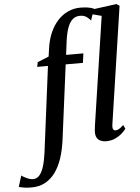

<svg xmlns="http://www.w3.org/2000/svg" viewBox="-191 -869 856 1171"><g transform="rotate(-5 237.0 -283.5)"><path d="M135 -590Q142.5 -639.5 160.5 -680.5Q178.5 -721.5 205.8 -751.5Q233 -781.5 268.5 -798.2Q304 -815 345.5 -815Q368.5 -815 389.2 -812Q410 -809 428 -801.5L404 -731Q395 -743 378.8 -754.5Q362.5 -766 338 -765.5Q312 -765.5 293.5 -749.2Q275 -733 263.2 -700.8Q251.5 -668.5 245 -621L234 -535.5H340L332 -478H226.5L167.5 -23Q159.5 39.5 142.8 90Q126 140.5 99.8 176.5Q73.5 212.5 37.5 232Q1.5 251.5 -45 251.5Q-69 252 -89.5 248.8Q-110 245.5 -123.5 241.5L-102.5 173.5Q-97.5 178 -85.2 184.8Q-73 191.5 -58.8 196.8Q-44.5 202 -33 202Q-10 202 6 184.5Q22 167 33 132.5Q44 98 51 46L118 -478H52L58 -506.5L127 -534.5ZM477.5 -83Q475.5 -66.5 480.5 -58.5Q485.5 -50.5 494.5 -50.5Q504 -50.5 515.2 -56.5Q526.5 -62.5 543.5 -79L555 -55.5Q546 -43 529.2 -27.8Q512.5 -12.5 488 -1Q463.5 10.5 431 10.5Q413.5 10.5 398.8 4.2Q384 -2 375.8 -15.8Q367.5 -29.5 368 -52Q368 -56.5 368.8 -64Q369.5 -71.5 370.5 -79.8Q371.5 -88 372.5 -95.5L471 -753.5L406.5 -770.5L412.5 -797L567 -817.5L585 -805.5Z"/></g></svg>

Font: Merriweather 72pt Medium
Style: Italic
Weight: 500
Italic angle: -7.8°
Version: Version 2.101